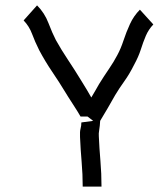

<svg xmlns="http://www.w3.org/2000/svg" viewBox="-20 -694 591 715"><path d="M288 1Q288 -45 284 -91Q280 -137 278 -184Q277 -204 280 -215Q283 -226 283 -238L327 -244L306 -260H280Q269 -279 256 -299Q243 -319 233.5 -334Q224 -349 223 -351Q200 -389 174.5 -426.5Q149 -464 126 -507Q110 -539 99.5 -567.5Q89 -596 68 -618L118 -674Q146 -646 160.5 -608Q175 -570 188 -545Q208 -509 233 -471.5Q258 -434 283 -393Q294 -375 303.5 -359.5Q313 -344 320 -331Q328 -344 335 -356.5Q342 -369 349 -381Q367 -410 385.5 -437Q404 -464 417 -489Q430 -513 440 -543.5Q450 -574 464 -604.5Q478 -635 501 -658L551 -603Q533 -584 523 -560.5Q513 -537 504.5 -510Q496 -483 479 -452Q462 -418 443 -391.5Q424 -365 409 -340Q395 -315 381 -291Q367 -267 353 -244Q352 -225 349.5 -210.5Q347 -196 348 -187Q350 -141 354 -94.5Q358 -48 358 1Z"/></svg>

Font: Syne Tactile
Style: Regular
Weight: 400
Designer: Lucas Descroix
Foundry: Bonjour Monde
Version: Version 2.100; ttfautohint (v1.8.3)